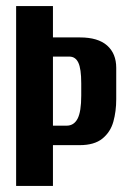

<svg xmlns="http://www.w3.org/2000/svg" viewBox="-20 -611 435 631"><path d="M33 0V-591H154V-488H243Q302 -488 332 -461.5Q362 -435 362 -388V-285Q362 -245 352.5 -211Q343 -177 316.5 -155.5Q290 -134 242 -134H154V0ZM154 -198H199Q223 -198 235 -221Q247 -244 247 -297V-337Q247 -385 237.5 -405Q228 -425 208 -425H154Z"/></svg>

Font: Alumni Sans
Style: Bold
Weight: 700
Designer: Robert E. Leuschke
Foundry: Robert E. Leuschke
Version: Version 1.018